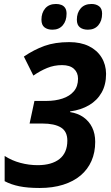

<svg xmlns="http://www.w3.org/2000/svg" viewBox="-20 -936 557 966"><path d="M179.7 9.8Q118.7 9.8 77.1 1.2Q35.6 -7.3 3.4 -24.4V-151.4Q39.6 -127.9 82.8 -116.5Q126 -105 169.4 -105Q204.6 -105 232.2 -112.8Q259.8 -120.6 279.3 -136Q298.8 -151.4 308.8 -174.6Q318.8 -197.8 318.8 -228.5Q318.8 -274.9 286.4 -294.7Q253.9 -314.5 193.4 -314.5H128.9L153.3 -428.2H213.4Q258.3 -428.2 294.4 -440.2Q330.6 -452.1 351.6 -476.8Q372.6 -501.5 372.6 -540Q372.6 -570.8 352.1 -589.6Q331.5 -608.4 292 -608.4Q252.4 -608.4 217.3 -594Q182.1 -579.6 147.9 -555.7L100.1 -651.4Q150.9 -686 203.9 -705.1Q256.8 -724.1 328.6 -724.1Q385.7 -724.1 427 -703.9Q468.3 -683.6 490.7 -647.5Q513.2 -611.3 513.7 -564.5Q513.7 -509.8 491.2 -470.2Q468.8 -430.7 428 -406.7Q387.2 -382.8 333 -375.5L332.5 -372.1Q371.6 -366.2 399.9 -346.2Q428.2 -326.2 443.6 -294.9Q459 -263.7 459 -222.2Q459 -168.9 440.2 -126.2Q421.4 -83.5 385.5 -53.2Q349.6 -22.9 297.6 -6.6Q245.6 9.8 179.7 9.8ZM422.4 -786.6Q397 -786.6 381.8 -798.6Q366.7 -810.5 366.7 -836.9Q366.7 -871.6 386 -893.8Q405.3 -916 440.4 -916Q463.4 -916 478.5 -904.5Q493.7 -893.1 493.7 -867.2Q493.7 -831.1 474.6 -808.8Q455.6 -786.6 422.4 -786.6ZM244.1 -786.6Q218.8 -786.6 203.6 -798.6Q188.5 -810.5 188.5 -836.9Q188.5 -871.6 207.5 -893.8Q226.6 -916 261.7 -916Q277.3 -916 289.3 -911.1Q301.3 -906.2 308.1 -895.5Q314.9 -884.8 314.9 -867.2Q314.9 -831.1 295.9 -808.8Q276.9 -786.6 244.1 -786.6Z"/></svg>

Font: Open Sans SemiCondensed
Style: Bold Italic
Weight: 700
Width: 4
Italic angle: -12°
Designer: Monotype Design Team
Foundry: Monotype Imaging Inc.
Version: Version 3.003